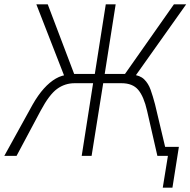

<svg xmlns="http://www.w3.org/2000/svg" viewBox="-38 -725 886 893"><path d="M719 148 743 0H710L716 -42H794L764 148ZM-18 0 114 -239Q139 -283 166 -313Q193 -343 221.5 -359.5Q250 -376 283 -378L265 -361L131 -705H184L313 -365L302 -381H403L454 -705H500L449 -381H563L532 -365L771 -705H828L584 -361L577 -378Q613 -375 632.5 -356Q652 -337 662.5 -307.5Q673 -278 683 -240L740 0H694L646 -210Q631 -276 605 -307Q579 -338 527 -338H442L388 0H342L395 -338H309Q264 -338 227.5 -311.5Q191 -285 151 -210L39 0Z"/></svg>

Font: Nunito Sans 7pt Condensed ExtraLight
Style: Italic
Weight: 250
Width: 3
Italic angle: -9°
Designer: Vernon Adams
Foundry: Vernon Adams
Version: Version 3.101;gftools[0.9.27]